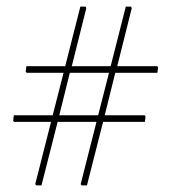

<svg xmlns="http://www.w3.org/2000/svg" viewBox="-20 -595 520 583"><path d="M419 -245 422 -242 420 -225H293L244 -32H228L225 -36L273 -225H155L106 -32H90L87 -36L135 -225H23L20 -228L22 -245H140L173 -374H61L58 -377L60 -394H178L224 -575H240L242 -570L198 -394H316L362 -575H378L380 -570L336 -394H457L460 -391L458 -374H330L298 -245ZM160 -245H278L311 -374H192Z"/></svg>

Font: Alegreya Sans SC Thin
Style: Regular
Weight: 100
Designer: Juan Pablo del Peral
Foundry: Huerta Tipografica
Version: Version 2.007